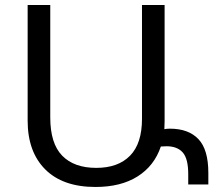

<svg xmlns="http://www.w3.org/2000/svg" viewBox="-20 -734 871 764"><path d="M360 10Q230 10 160 -60Q90 -130 90 -254V-714H180V-267Q180 -163 227.5 -114.5Q275 -66 363 -66Q450 -66 497.5 -114.5Q545 -163 545 -261V-714H635V-252Q635 -236 634 -220Q644 -222 656 -222Q730 -222 769.5 -180.5Q809 -139 809 -46V0H729V-41Q729 -103 707 -127.5Q685 -152 643 -152Q630 -152 620 -151Q594 -74 527.5 -32Q461 10 360 10Z"/></svg>

Font: Go Noto Current
Style: Regular
Weight: 400
Designer: Monotype Design Team
Foundry: Monotype Imaging Inc.
Version: Version 2.007; ttfautohint (v1.8) -l 8 -r 50 -G 200 -x 14 -D